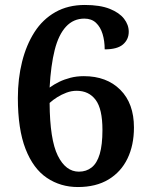

<svg xmlns="http://www.w3.org/2000/svg" viewBox="-20 -744 603 774"><path d="M294 10Q224 10 169 -27Q114 -64 83 -143.5Q52 -223 52 -349Q52 -427 69 -495Q86 -563 119 -614.5Q152 -666 203 -695Q254 -724 322 -724Q383 -724 422 -708.5Q461 -693 480 -668.5Q499 -644 499 -616Q499 -585 476 -565Q453 -545 402 -545Q402 -579 393.5 -607Q385 -635 367 -652Q349 -669 320 -669Q276 -669 246 -636.5Q216 -604 200.5 -542.5Q185 -481 180 -391Q198 -404 218.5 -414Q239 -424 264 -430.5Q289 -437 318 -437Q410 -437 465 -382Q520 -327 520 -230Q520 -159 494 -105Q468 -51 417.5 -20.5Q367 10 294 10ZM298 -52Q328 -52 349.5 -69Q371 -86 382 -123Q393 -160 393 -220Q393 -305 365.5 -341.5Q338 -378 289 -378Q268 -378 248 -370.5Q228 -363 210.5 -352Q193 -341 180 -329Q181 -181 213 -116.5Q245 -52 298 -52Z"/></svg>

Font: Noto Serif Hebrew SemiBold
Style: Regular
Weight: 600
Version: Version 2.003